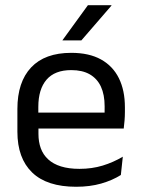

<svg xmlns="http://www.w3.org/2000/svg" viewBox="-20 -703 540 734"><path d="M271 11Q159.5 11 103 -43.5Q46.5 -98 46.5 -199.5V-286.5Q46.5 -389.5 99 -445.2Q151.5 -501 252.5 -501Q320.5 -501 366 -475.8Q411.5 -450.5 434.5 -404Q457.5 -357.5 457.5 -293V-275Q457.5 -259 456.2 -243Q455 -227 453 -211.5H378.5Q379.5 -235.5 379.8 -257Q380 -278.5 380 -296.5Q380 -341 365.8 -371.8Q351.5 -402.5 323.2 -418.8Q295 -435 252.5 -435Q189.5 -435 158 -398.5Q126.5 -362 126.5 -294V-247.5L127 -237.5V-191Q127 -160.5 136 -136Q145 -111.5 164.2 -93.8Q183.5 -76 213.2 -66.8Q243 -57.5 284 -57.5Q331.5 -57.5 372.5 -70Q413.5 -82.5 449.5 -104L442 -34Q409.5 -13.5 366.5 -1.2Q323.5 11 271 11ZM436 -211.5H89V-272.5H436ZM219 -549.5 316 -683H406V-681.5L291 -548.5H219Z"/></svg>

Font: Anek Malayalam
Style: Regular
Weight: 400
Version: Version 1.003